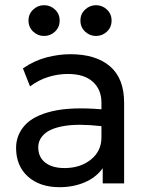

<svg xmlns="http://www.w3.org/2000/svg" viewBox="-20 -724 582 758"><path d="M215 15Q137 15 90.2 -27Q43.5 -69 43.5 -140Q43.5 -190.5 77.5 -228.8Q111.5 -267 185.8 -284.8Q260 -302.5 380.5 -292.5V-318.5Q380.5 -370.5 346.5 -401.2Q312.5 -432 248 -432Q209 -432 171 -420.2Q133 -408.5 98.5 -383L70.5 -454Q115.5 -485 164 -497.5Q212.5 -510 257.5 -510Q359 -510 414.5 -462Q470 -414 470 -319V0H385.5V-60Q359.5 -23.5 314.5 -4.2Q269.5 15 215 15ZM131 -142.5Q131 -103.5 158.8 -82Q186.5 -60.5 235 -60.5Q297 -60.5 338.8 -94Q380.5 -127.5 380.5 -181.5V-226Q290 -236 235.2 -227Q180.5 -218 155.8 -195.5Q131 -173 131 -142.5ZM154 -582Q129.5 -582 111 -599.2Q92.5 -616.5 92.5 -643Q92.5 -669 111 -686.2Q129.5 -703.5 154 -703.5Q179 -703.5 197.2 -686.2Q215.5 -669 215.5 -643Q215.5 -616.5 197.2 -599.2Q179 -582 154 -582ZM359 -582Q334.5 -582 316 -599.2Q297.5 -616.5 297.5 -643Q297.5 -669 316 -686.2Q334.5 -703.5 359 -703.5Q384 -703.5 402.2 -686.2Q420.5 -669 420.5 -643Q420.5 -616.5 402.2 -599.2Q384 -582 359 -582Z"/></svg>

Font: Geologica Light
Style: Regular
Weight: 300
Designer: Sindre Bremnes, Frode Helland
Foundry: Monokrom Skriftforlag AS
Version: Version 1.010; ttfautohint (v1.8.4.7-5d5b);gftools[0.9.28]